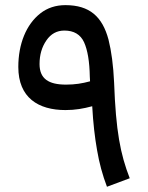

<svg xmlns="http://www.w3.org/2000/svg" viewBox="-20 -714 568 737"><path d="M334 -306.2C337.4 -243.2 343.8 -187 352.5 -138.2C360.8 -88.9 373.5 -42 390.6 2.9L478 -29.8C441.9 -122.6 424.8 -210.4 418 -397C415 -462.9 407.7 -517.6 396.5 -562C373 -649.9 324.2 -694.3 231 -694.3C193.8 -694.3 161.6 -683.6 134.8 -662.6C80.6 -620.1 50.3 -545.4 50.3 -457C50.3 -338.9 127 -291.5 231.4 -291.5C268.6 -291.5 299.3 -296.9 334 -306.2ZM325.7 -401.9C294.9 -393.6 268.1 -389.2 233.4 -389.2C166.5 -389.2 131.8 -411.6 131.8 -468.3C131.8 -503.4 140.6 -533.7 158.2 -559.1C175.3 -584 198.2 -596.7 227.1 -596.7C263.7 -596.7 289.1 -581.5 302.7 -551.8C316.4 -521.5 323.7 -477.5 324.7 -419.9Z"/></svg>

Font: Estedad Medium
Style: Regular
Weight: 500
Designer: Amin Abedi
Version: Version 7.3